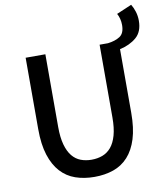

<svg xmlns="http://www.w3.org/2000/svg" viewBox="-99 -1015 975 1112"><g transform="rotate(-10 388.0 -459.5)"><path d="M209 -736V-308Q209 -246 221 -203.5Q233 -161 254 -135.5Q275 -110 304 -99Q333 -88 367 -88Q402 -88 431.5 -99Q461 -110 482.5 -135.5Q504 -161 516 -203.5Q528 -246 528 -308V-736H577Q620 -741 648 -759Q676 -777 676 -826Q676 -845 671.5 -862.5Q667 -880 659 -894L748 -932Q760 -913 768 -887.5Q776 -862 776 -834Q776 -769 737.5 -736Q699 -703 640 -690V-316Q640 -226 620.5 -163.5Q601 -101 565 -61.5Q529 -22 478.5 -4.5Q428 13 367 13Q306 13 255.5 -4.5Q205 -22 169 -61.5Q133 -101 113 -163.5Q93 -226 93 -316V-736Z"/></g></svg>

Font: Kinto Sans Med
Style: Regular
Weight: 500
Designer: Authors: Ryoko NISHIZUKA  (kana & ideographs); Paul D. Hunt (Latin, Greek & Cyrillic); Wenlong ZHANG  (bopomofo); Sandol
Foundry: Adobe Systems Incorporated, ookami Inc.
Version: Version 0.001